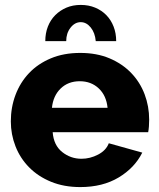

<svg xmlns="http://www.w3.org/2000/svg" viewBox="-20 -750 644 780"><path d="M308 -660Q284 -660 266.5 -637.5Q249 -615 249 -583H164Q164 -615 174.5 -642Q185 -669 204.5 -688.5Q224 -708 250 -719Q276 -730 308 -730Q340 -730 366.5 -719Q393 -708 412 -688.5Q431 -669 441.5 -642Q452 -615 452 -583H369Q366 -617 348.5 -638.5Q331 -660 308 -660ZM306 10Q240 10 187.5 -11.5Q135 -33 98.5 -70Q62 -107 43 -155.5Q24 -204 24 -257Q24 -314 43 -364.5Q62 -415 98 -453Q134 -491 186.5 -513Q239 -535 306 -535Q373 -535 425 -513Q477 -491 513 -453.5Q549 -416 567.5 -367Q586 -318 586 -264Q586 -250 585 -236.5Q584 -223 582 -213H194Q198 -160 232.5 -132.5Q267 -105 311 -105Q346 -105 378.5 -122Q411 -139 422 -168L558 -130Q527 -68 462 -29Q397 10 306 10ZM417 -312Q412 -362 381 -391Q350 -420 304 -420Q257 -420 226.5 -390.5Q196 -361 191 -312Z"/></svg>

Font: Boldmen
Style: Bold
Weight: 700
Designer: Matt McInerney, Pablo Impallari, Rodrigo Fuenzalida
Foundry: LIVING CONCEPT
Version: Version 1.000